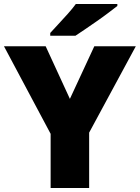

<svg xmlns="http://www.w3.org/2000/svg" viewBox="-20 -947 704 967"><path d="M332 -449 455 -714H664L429 -279V0H235V-273L0 -714H210ZM571 -917Q553 -903 526 -882.5Q499 -862 468 -840.5Q437 -819 408.5 -799.5Q380 -780 360 -767H233V-781Q250 -800 274 -825.5Q298 -851 322 -878Q346 -905 362 -927H571Z"/></svg>

Font: Noto Sans Bengali UI Black
Style: Regular
Weight: 900
Designer: Jelle Bosma - Monotype Design Team
Foundry: Monotype Imaging Inc.
Version: Version 2.003; ttfautohint (v1.8.4.7-5d5b)